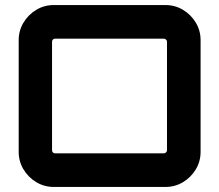

<svg xmlns="http://www.w3.org/2000/svg" viewBox="-20 -740 868 760"><path d="M193 0Q155 0 123.5 -19Q92 -38 73 -69.5Q54 -101 54 -139V-581Q54 -619 73 -650.5Q92 -682 123.5 -701Q155 -720 193 -720H635Q673 -720 704.5 -701Q736 -682 755 -650.5Q774 -619 774 -581V-139Q774 -101 755 -69.5Q736 -38 704.5 -19Q673 0 635 0ZM198 -133H628Q633 -133 637 -136.5Q641 -140 641 -145V-575Q641 -580 637 -583.5Q633 -587 628 -587H198Q193 -587 189.5 -583.5Q186 -580 186 -575V-145Q186 -140 189.5 -136.5Q193 -133 198 -133Z"/></svg>

Font: Orbitron
Style: Bold
Weight: 700
Designer: Matt McInerney
Foundry: The League of Moveable Type
Version: Version 2.001